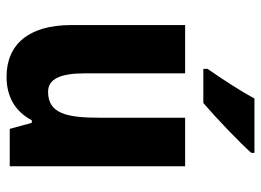

<svg xmlns="http://www.w3.org/2000/svg" viewBox="-128 -678 816 601"><g transform="rotate(90 280.5 -378.0)"><path d="M459 -756V-766H289C265 -722 230 -668 196 -619V-606H303C352 -648 427 -720 459 -756ZM501 -549H349V-281C349 -179 336 -120 268 -120C227 -120 210 -159 210 -237V-549H59V-192C59 -60 119 10 221 10C282 10 329 -16 357 -69H365L384 0H501Z"/></g></svg>

Font: Noto Sans Sinhala UI Condensed ExtraBold
Style: Regular
Weight: 800
Width: 3
Designer: Jelle Bosma - Monotype Design Team
Foundry: Monotype Imaging Inc.
Version: Version 2.006